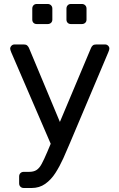

<svg xmlns="http://www.w3.org/2000/svg" viewBox="-20 -740 588 950"><path d="M97.7 190.2Q87.5 190.2 81.1 183.8Q74.7 177.4 74.7 167.3V133.2Q74.7 123 81.1 116.6Q87.5 110.3 97.7 110.3H124.2Q146.6 110.3 160.6 101.3Q174.7 92.3 186.3 70.8Q198 49.2 213.9 11.7L430.6 -503.3Q433.8 -510.7 439.3 -515.3Q444.8 -520 455.7 -520H500.5Q508.7 -520 514.9 -513.9Q521.1 -507.8 521.1 -499.8Q521.1 -496.2 519.9 -492.5Q518.8 -488.7 516 -481.7L326 -32.1Q310.9 4.3 293.3 43.3Q275.7 82.2 254.2 115.9Q232.6 149.5 203.7 169.8Q174.8 190.2 136.4 190.2ZM236.7 -15.1 35.4 -481.7Q30.3 -494.4 30.3 -499.3Q30.7 -507.6 36.8 -513.8Q42.9 -520 51.3 -520H98.4Q109.3 -520 114.7 -514.8Q120.1 -509.7 123.1 -503.3L289.3 -105.6ZM331 -621Q320.9 -621 314.9 -627.1Q308.8 -633.1 308.8 -643.2V-697.3Q308.8 -707.3 314.9 -713.8Q320.9 -720.3 331 -720.3H385.1Q395.1 -720.3 401.6 -713.8Q408.1 -707.3 408.1 -697.3V-643.2Q408.1 -633.1 401.6 -627.1Q395.1 -621 385.1 -621ZM161.9 -621Q151.8 -621 145.7 -627.1Q139.7 -633.1 139.7 -643.2V-697.3Q139.7 -707.3 145.7 -713.8Q151.8 -720.3 161.9 -720.3H216Q226 -720.3 232.5 -713.8Q239 -707.3 239 -697.3V-643.2Q239 -633.1 232.5 -627.1Q226 -621 216 -621Z"/></svg>

Font: Rubik Light
Style: Regular
Weight: 300
Designer: Hubert and Fischer
Foundry: Hubert and Fischer
Version: Version 2.300;gftools[0.9.30]